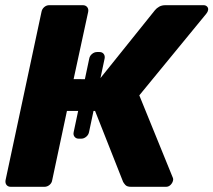

<svg xmlns="http://www.w3.org/2000/svg" viewBox="-20 -720 822 740"><path d="M283.7 -185.5Q273.1 -185.5 267.4 -192.8Q261.6 -200 263.9 -210.6L324 -494.4Q326 -505 334.9 -512.2Q343.7 -519.5 354.4 -519.5H363.4Q374 -519.5 379.6 -512.2Q385.2 -505 383.2 -494.4L323.1 -210.6Q320.9 -200 312.1 -192.8Q303.4 -185.5 292.7 -185.5ZM764.5 -700Q773.1 -700 778.2 -694.6Q783.4 -689.3 782.1 -681.4Q780.9 -674 775 -667L516.9 -352.5L646.6 -33.8Q648.2 -29.9 647 -24.6Q645.1 -15.3 637.6 -7.6Q630 0 619.9 0H485.4Q469.5 0 463.1 -7.2Q456.7 -14.5 454.4 -19.2L346.4 -292.5H238L181.1 -25.1Q179.5 -14.5 170.7 -7.2Q162 0 151 0H21.8Q11.1 0 5.4 -6.9Q-0.4 -13.9 1.3 -25.1L140 -674.5Q142 -685.5 150.6 -692.8Q159.1 -700 169.8 -700H299Q310 -700 315.9 -692.8Q321.9 -685.5 319.9 -674.5L263.7 -415L363.6 -414.6L577.1 -680.6Q583.5 -688.6 593.6 -694.3Q603.6 -700 618.1 -700Z"/></svg>

Font: Rubik Light
Style: Italic
Weight: 300
Italic angle: -12°
Designer: Hubert and Fischer
Foundry: Hubert and Fischer
Version: Version 2.300;gftools[0.9.30]